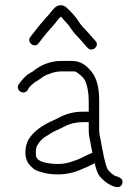

<svg xmlns="http://www.w3.org/2000/svg" viewBox="-20 -715 550 753"><path d="M131 -545 141 -558C147.7 -566 154 -574 160 -582C175.5 -600.9 194.1 -619.2 208 -639L219 -650C232.7 -632.9 247.8 -620.7 259 -602C268.8 -587.3 281.3 -573.7 293 -562C303.4 -551.6 312.7 -538.3 323 -528C340.7 -507.4 373.5 -535.5 354 -555C348 -561.9 342.1 -567.8 336 -575C323.3 -592 304.9 -606.2 293 -624C279.8 -646.6 259.3 -668.8 240 -686C225.7 -699 206.2 -696.2 194 -684C180.6 -670.6 174 -659 160 -645C141 -624.1 126.7 -606 109 -583L99 -570C82.5 -550.2 115.6 -523.4 131 -545ZM215 -210 233 -219C252.3 -229.7 276.7 -236 305 -236H328V-203C328 -179 335.2 -159.1 338 -137L342 -119V-117C342 -116.3 342.3 -116 343 -116C333.5 -112.8 317.1 -104.6 308 -100L294 -93C269.7 -83.9 243.8 -72 209 -72C178.7 -72 121 -76.5 121 -107C119.4 -123.4 121.5 -139.3 128 -148C135.6 -160.7 146.6 -172.3 160 -180L176 -190C188.7 -199.1 197.8 -202 215 -210ZM88 -361 93 -370C97.2 -376.3 109.8 -387.4 116 -392L132 -402C142.5 -409 157.3 -421.3 171 -424C183.3 -430.2 203.5 -435 221 -435H273C286.4 -430.5 305.5 -412.9 312 -402C322.5 -380.9 328 -351.5 328 -319V-277H305C258.7 -277 228.1 -263.4 198 -247C153.9 -227.7 115.8 -206.1 92 -168C76.9 -141.7 73.2 -95 94 -71C105.7 -56.7 115.3 -47.6 135 -42L157 -36C171.9 -32.3 190.6 -31 209 -31C239.5 -31 271.5 -38.5 293 -48L311 -56C326.2 -61.1 336.6 -67.8 351 -75C351 -74.3 351.3 -74 352 -74C352.7 -68 355 -59.3 359 -48C365.7 -25.6 376.5 -16.7 391 -4C402.3 5.9 449.6 36.5 459.5 5C465 -12.5 449.8 -19 439 -23C429.3 -24.6 424.1 -30.3 417 -35L405 -47C400.2 -50.6 392.9 -76.6 392 -81L388 -97C387.3 -99 386.7 -102.3 386 -107C382.9 -125.4 378.5 -141.6 376 -159C374.2 -173.3 369 -186.8 369 -203V-319C369 -375.5 358.7 -415.3 330 -444C314.6 -460.9 293.2 -476 264 -476H219C173.9 -476 134.6 -456.9 109 -435L95 -427C78.6 -417.6 63.8 -398.4 53 -384C39.7 -360.8 73 -339.9 88 -361Z"/></svg>

Font: HoneyBee
Style: SeLit
Weight: 300
Foundry: Cannot Into Space Fonts
Version: Version 0.89